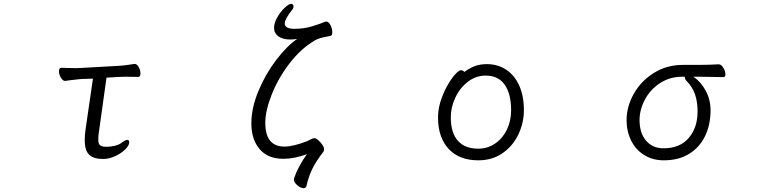

<svg xmlns="http://www.w3.org/2000/svg" viewBox="-20 -822 4040 1006"><path d="M620 -76Q637 -89 647 -89Q657 -89 657 -77Q657 -60 636.5 -39.5Q616 -19 584 -4Q552 11 521 11Q470 11 447 -11.5Q424 -34 424 -87Q424 -114 428 -142L467 -410L405 -408Q403 -408 350 -402Q326 -398 322 -398H321Q309 -398 299 -415Q289 -432 289 -449Q289 -467 302 -467Q315 -467 325 -466L379 -465L405 -466L601 -477Q623 -478 650 -482Q677 -486 684 -487H686Q698 -487 707 -470Q716 -453 716 -437Q716 -419 704 -419L639 -420Q612 -420 601 -419L538 -415L499 -136Q495 -111 495 -91Q495 -70 502.5 -62.5Q510 -55 529 -53H540Q561 -53 583 -58.5Q605 -64 620 -76Z M1465 10Q1383 10 1340 -41Q1297 -92 1297 -175Q1297 -256 1334 -345Q1371 -434 1427 -507.5Q1483 -581 1537 -618Q1518 -615 1502 -615Q1461 -615 1438.5 -631.5Q1416 -648 1416 -676Q1416 -702 1433 -731.5Q1450 -761 1472 -781.5Q1494 -802 1505 -802Q1511 -802 1514.5 -798Q1518 -794 1518 -789Q1518 -779 1511 -771Q1472 -722 1472 -699Q1472 -671 1523 -671Q1572 -671 1615 -684Q1658 -697 1683 -708Q1685 -709 1689 -709Q1702 -709 1711.5 -690.5Q1721 -672 1721 -653Q1721 -635 1712 -634Q1707 -633 1689 -629.5Q1671 -626 1656 -621.5Q1641 -617 1631 -611Q1557 -568 1497.5 -490.5Q1438 -413 1404 -327.5Q1370 -242 1370 -179Q1370 -54 1470 -54Q1517 -54 1591 -83Q1594 -84 1606.5 -91Q1619 -98 1628 -98Q1639 -98 1658.5 -76.5Q1678 -55 1678 -41Q1678 -33 1674.5 -27Q1671 -21 1663 -11.5Q1655 -2 1652 4Q1604 69 1586 152Q1583 164 1571 164Q1556 164 1538 149Q1520 134 1520 118Q1520 114 1521 112Q1530 84 1548 50Q1566 16 1588 -14Q1522 10 1465 10Z M2531 -486Q2588 -486 2632 -457Q2676 -428 2700.5 -373.5Q2725 -319 2725 -245Q2725 -179 2696.5 -118.5Q2668 -58 2614 -20Q2560 18 2486 18Q2386 18 2330.5 -42Q2275 -102 2275 -207Q2275 -261 2298 -318.5Q2321 -376 2350.5 -415Q2380 -454 2396 -454Q2406 -454 2413 -445Q2437 -463 2465 -474.5Q2493 -486 2531 -486ZM2486 -43Q2534 -43 2573.5 -69.5Q2613 -96 2635.5 -142Q2658 -188 2658 -245Q2658 -330 2624.5 -378Q2591 -426 2525 -426Q2474 -426 2432 -394Q2390 -362 2366 -311Q2342 -260 2342 -208Q2342 -126 2379 -84.5Q2416 -43 2486 -43Z M3781 -432Q3781 -418 3770 -418Q3682 -420 3644 -420H3613Q3652 -394 3677.5 -347Q3703 -300 3703 -244Q3703 -169 3674.5 -109.5Q3646 -50 3591 -16Q3536 18 3458 18Q3400 18 3355.5 -9.5Q3311 -37 3287 -85.5Q3263 -134 3263 -193Q3263 -263 3300.5 -330Q3338 -397 3405.5 -439.5Q3473 -482 3558 -482H3640Q3694 -482 3745 -485H3746Q3759 -485 3770 -466.5Q3781 -448 3781 -432ZM3457 -45Q3542 -45 3588.5 -99Q3635 -153 3635 -238Q3635 -289 3621.5 -328Q3608 -367 3578 -397Q3568 -407 3568 -417V-420H3554Q3490 -420 3439 -387Q3388 -354 3359.5 -301Q3331 -248 3331 -193Q3331 -125 3365 -85Q3399 -45 3457 -45Z"/></svg>

Font: Iansui 0.93
Style: Regular
Weight: 400
Designer: But Ko / Fontworks Inc.
Foundry: zi-hi.com / Fontworks Inc.
Version: Version 0.931